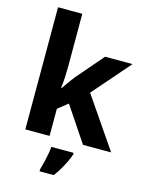

<svg xmlns="http://www.w3.org/2000/svg" viewBox="-141 -847 892 1154"><g transform="rotate(15 305.0 -269.5)"><path d="M73 0V-760H224V-423Q224 -396 222 -360.5Q220 -325 216 -297H220Q227 -308 238 -323Q249 -338 260.5 -354Q272 -370 281 -381L423 -546H594L392 -314L607 0H432L286 -218L224 -169V0ZM390 71Q382 95 370 120Q358 145 343 170.5Q328 196 309 221H221V208Q227 188 233.5 161.5Q240 135 245 108Q250 81 251 61H390Z"/></g></svg>

Font: Noto Sans Symbols
Style: Bold
Weight: 700
Version: Version 2.002